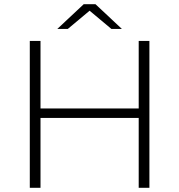

<svg xmlns="http://www.w3.org/2000/svg" viewBox="-20 -895 854 915"><path d="M173 0V-333H641V0H692V-700H641V-378H173V-700H122V0ZM253 -757H303L407 -844L511 -757H561L435 -875H379Z"/></svg>

Font: Montserrat Light
Style: Regular
Weight: 300
Designer: Julieta Ulanovsky
Foundry: Julieta Ulanovsky
Version: Version 7.200